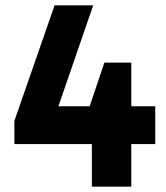

<svg xmlns="http://www.w3.org/2000/svg" viewBox="-20 -701 625 721"><path d="M473 -466V0H325V-254L313 -291L372 -466ZM34 -160V-247L185 -681H330L178 -240L167 -302H563V-160Z"/></svg>

Font: Gabarito
Style: Bold
Weight: 700
Designer: Leandro Assis / Alvaro Franca / Felipe Casaprima
Foundry: Naipe Foundry
Version: Version 1.000